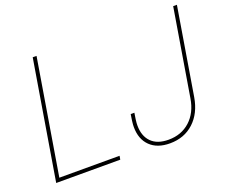

<svg xmlns="http://www.w3.org/2000/svg" viewBox="-120 -913 1301 1107"><g transform="rotate(-20 531.0 -359.5)"><path d="M52.2 0 172.9 -727.5H196.3L79.6 -22.5H449.2L445.3 0ZM748 9.8Q670.4 9.8 626.7 -32.7Q583 -75.2 583 -149.9Q583 -156.7 583.5 -165.3Q584 -173.8 585.9 -188.2Q587.9 -202.6 591.8 -226.6H614.3Q610.4 -202.6 608.4 -188.5Q606.4 -174.3 606 -166.3Q605.5 -158.2 605.5 -151.4Q605.5 -86.4 641.8 -49.6Q678.2 -12.7 747.6 -12.7Q826.2 -12.7 879.4 -61Q932.6 -109.4 946.3 -193.4L1034.7 -727.5H1057.6L969.2 -193.4Q953.6 -99.1 894.8 -44.7Q835.9 9.8 748 9.8Z"/></g></svg>

Font: Inter 24pt Thin
Style: Italic
Weight: 250
Italic angle: -9.3988°
Version: Version 4.001;git-66647c0bb